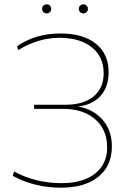

<svg xmlns="http://www.w3.org/2000/svg" viewBox="-20 -859 619 889"><path d="M381 -803Q375 -797 366 -797Q357 -797 351 -803Q345 -809 345 -818Q345 -827 351 -833Q357 -839 366 -839Q375 -839 381 -833Q387 -827 387 -818Q387 -809 381 -803ZM211 -803Q205 -797 196 -797Q187 -797 181 -803Q175 -809 175 -818Q175 -827 181 -833Q187 -839 196 -839Q205 -839 211 -833Q217 -827 217 -818Q217 -809 211 -803ZM263 10Q139 10 39 -45L45 -65Q145 -11 265 -11Q364 -11 420 -55Q476 -99 476 -177Q476 -259 420.5 -307Q365 -355 272 -355H138V-374H283Q367 -374 413.5 -412.5Q460 -451 460 -520Q460 -596 405 -640Q350 -684 255 -684Q158 -684 64 -627L59 -645Q144 -704 260 -704Q365 -704 424 -656.5Q483 -609 483 -525Q483 -457 445.5 -415Q408 -373 340 -366Q412 -354 455 -304.5Q498 -255 498 -181Q498 -91 435.5 -40.5Q373 10 263 10Z"/></svg>

Font: Cantarell Thin
Style: Regular
Weight: 100
Designer: Dave Crossland, Nikolaus Waxweiler, Florian Fecher, Jacques Le Bailly, Eben Sorkin, Alexei Vanyashin, Alexios Zavras, Em
Version: Version 0.303